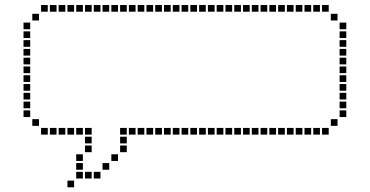

<svg xmlns="http://www.w3.org/2000/svg" viewBox="-20 -659 1504 781"><path d="M254.3 75.7V102.9H281.4V75.7ZM290 -31.4V-4.3H317.1V-31.4ZM290 4.3V31.4H317.1V4.3ZM290 40V67.1H317.1V40ZM325.7 40V67.1H352.9V40ZM361.4 40V67.1H388.6V40ZM397.1 4.3V31.4H424.3V4.3ZM432.9 -31.4V-4.3H460V-31.4ZM468.6 -67.1V-40H495.7V-67.1ZM468.6 -102.9V-75.7H495.7V-102.9ZM468.6 -138.6V-111.4H495.7V-138.6ZM325.7 -67.1V-40H352.9V-67.1ZM325.7 -102.9V-75.7H352.9V-102.9ZM325.7 -138.6V-111.4H352.9V-138.6ZM290 -138.6V-111.4H317.1V-138.6ZM254.3 -138.6V-111.4H281.4V-138.6ZM218.6 -138.6V-111.4H245.7V-138.6ZM182.9 -138.6V-111.4H210V-138.6ZM147.1 -138.6V-111.4H174.3V-138.6ZM111.4 -174.3V-147.1H138.6V-174.3ZM75.7 -210V-182.9H102.9V-210ZM75.7 -245.7V-218.6H102.9V-245.7ZM75.7 -281.4V-254.3H102.9V-281.4ZM75.7 -317.1V-290H102.9V-317.1ZM75.7 -388.6V-361.4H102.9V-388.6ZM75.7 -567.1V-540H102.9V-567.1ZM75.7 -352.9V-325.7H102.9V-352.9ZM111.4 -602.9V-575.7H138.6V-602.9ZM147.1 -638.6V-611.4H174.3V-638.6ZM182.9 -638.6V-611.4H210V-638.6ZM218.6 -638.6V-611.4H245.7V-638.6ZM290 -638.6V-611.4H317.1V-638.6ZM325.7 -638.6V-611.4H352.9V-638.6ZM361.4 -638.6V-611.4H388.6V-638.6ZM397.1 -638.6V-611.4H424.3V-638.6ZM432.9 -638.6V-611.4H460V-638.6ZM468.6 -638.6V-611.4H495.7V-638.6ZM254.3 -638.6V-611.4H281.4V-638.6ZM504.3 -138.6V-111.4H531.4V-138.6ZM540 -138.6V-111.4H567.1V-138.6ZM575.7 -138.6V-111.4H602.9V-138.6ZM647.1 -138.6V-111.4H674.3V-138.6ZM682.9 -138.6V-111.4H710V-138.6ZM718.6 -138.6V-111.4H745.7V-138.6ZM754.3 -138.6V-111.4H781.4V-138.6ZM1147.1 -138.6V-111.4H1174.3V-138.6ZM1182.9 -138.6V-111.4H1210V-138.6ZM1218.6 -138.6V-111.4H1245.7V-138.6ZM611.4 -138.6V-111.4H638.6V-138.6ZM1254.3 -138.6V-111.4H1281.4V-138.6ZM1290 -138.6V-111.4H1317.1V-138.6ZM1325.7 -174.3V-147.1H1352.9V-174.3ZM1361.4 -210V-182.9H1388.6V-210ZM1361.4 -245.7V-218.6H1388.6V-245.7ZM1361.4 -317.1V-290H1388.6V-317.1ZM1361.4 -281.4V-254.3H1388.6V-281.4ZM1361.4 -352.9V-325.7H1388.6V-352.9ZM1361.4 -388.6V-361.4H1388.6V-388.6ZM1361.4 -567.1V-540H1388.6V-567.1ZM1325.7 -602.9V-575.7H1352.9V-602.9ZM1290 -638.6V-611.4H1317.1V-638.6ZM1254.3 -638.6V-611.4H1281.4V-638.6ZM1218.6 -638.6V-611.4H1245.7V-638.6ZM1182.9 -638.6V-611.4H1210V-638.6ZM1147.1 -638.6V-611.4H1174.3V-638.6ZM754.3 -638.6V-611.4H781.4V-638.6ZM718.6 -638.6V-611.4H745.7V-638.6ZM682.9 -638.6V-611.4H710V-638.6ZM647.1 -638.6V-611.4H674.3V-638.6ZM611.4 -638.6V-611.4H638.6V-638.6ZM575.7 -638.6V-611.4H602.9V-638.6ZM540 -638.6V-611.4H567.1V-638.6ZM504.3 -638.6V-611.4H531.4V-638.6ZM1361.4 -531.4V-504.3H1388.6V-531.4ZM1361.4 -495.7V-468.6H1388.6V-495.7ZM1361.4 -460V-432.9H1388.6V-460ZM1361.4 -424.3V-397.1H1388.6V-424.3ZM75.7 -531.4V-504.3H102.9V-531.4ZM75.7 -495.7V-468.6H102.9V-495.7ZM75.7 -460V-432.9H102.9V-460ZM75.7 -424.3V-397.1H102.9V-424.3ZM790 -638.6V-611.4H817.1V-638.6ZM825.7 -638.6V-611.4H852.9V-638.6ZM861.4 -638.6V-611.4H888.6V-638.6ZM897.1 -638.6V-611.4H924.3V-638.6ZM932.9 -638.6V-611.4H960V-638.6ZM968.6 -638.6V-611.4H995.7V-638.6ZM1004.3 -638.6V-611.4H1031.4V-638.6ZM1040 -638.6V-611.4H1067.1V-638.6ZM1075.7 -638.6V-611.4H1102.9V-638.6ZM1111.4 -638.6V-611.4H1138.6V-638.6ZM790 -138.6V-111.4H817.1V-138.6ZM825.7 -138.6V-111.4H852.9V-138.6ZM861.4 -138.6V-111.4H888.6V-138.6ZM968.6 -138.6V-111.4H995.7V-138.6ZM1004.3 -138.6V-111.4H1031.4V-138.6ZM1040 -138.6V-111.4H1067.1V-138.6ZM1075.7 -138.6V-111.4H1102.9V-138.6ZM1111.4 -138.6V-111.4H1138.6V-138.6ZM932.9 -138.6V-111.4H960V-138.6ZM897.1 -138.6V-111.4H924.3V-138.6Z"/></svg>

Font: Gossip Icons Med Square
Style: Regular
Weight: 400
Designer: Deborah Khodanovich
Version: Version 1.001;Glyphs 3.3.1 (3343)